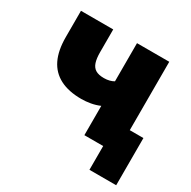

<svg xmlns="http://www.w3.org/2000/svg" viewBox="-143 -636 896 902"><g transform="rotate(30 304.5 -184.5)"><path d="M454 129V0H361V-127H599V129ZM352 0V-159Q329 -149 303.5 -144.5Q278 -140 254 -140Q185 -140 138.5 -164Q92 -188 69 -235.5Q46 -283 46 -355V-498H221V-374Q221 -341 228 -319.5Q235 -298 251.5 -288Q268 -278 297 -278Q313 -278 326.5 -281.5Q340 -285 350 -291V-498H525V0Z"/></g></svg>

Font: Nunito Sans 10pt SemiCondensed Black
Style: Regular
Weight: 900
Width: 4
Designer: Vernon Adams
Foundry: Vernon Adams
Version: Version 3.101;gftools[0.9.27]